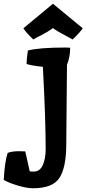

<svg xmlns="http://www.w3.org/2000/svg" viewBox="-118 -766 462 1026"><path d="M41 150 62 151Q95 151 110.5 116.5Q126 82 126 31Q126 -133 111 -409Q52 -415 24 -424Q24 -449 31 -496Q90 -512 233 -512Q252 -512 257 -511Q257 -462 240 -420Q238 -277 236 13Q235 131 199 185.5Q163 240 58 240Q24 240 -26.5 224.5Q-77 209 -98 195Q-93 99 -77 51Q-54 42 -16 42L17 43ZM165 -746 324 -615Q310 -593 270 -555Q263 -559 237 -573Q187 -599 165 -616Q141 -597 83 -568L60 -555Q22 -591 7 -615Z"/></svg>

Font: Inika
Style: Bold
Weight: 700
Version: Version 1.001